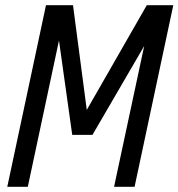

<svg xmlns="http://www.w3.org/2000/svg" viewBox="-20 -719 687 739"><path d="M258 -200 207 -563 87 0H8L157 -699H261L314 -296L545 -699H647L498 0H419L535 -542L336 -200Z"/></svg>

Font: Fragment Mono SC
Style: Italic
Weight: 400
Italic angle: -12°
Monospace: yes
Designer: Wei Huang based on Nimbus Sans by URW Studio, based on Helvetica by Max Miedinger.
Foundry: Wei Huang
Version: Version 1.012; ttfautohint (v1.8.4.7-5d5b)